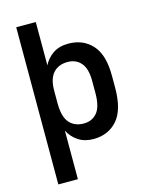

<svg xmlns="http://www.w3.org/2000/svg" viewBox="-132 -781 818 1062"><g transform="rotate(-15 277.5 -250.0)"><path d="M67 -700H179V-452Q198 -490 233.5 -514Q269 -538 321 -538Q406 -538 457.5 -481Q509 -424 509 -306V-235Q509 -109 457.5 -50.5Q406 8 321 8Q270 8 234 -16Q198 -40 179 -78V200H67ZM291 -89Q339 -89 367.5 -123Q396 -157 396 -235V-306Q396 -375 367.5 -408Q339 -441 291 -441Q239 -441 209 -408Q179 -375 179 -306V-235Q179 -157 209 -123Q239 -89 291 -89Z"/></g></svg>

Font: Golos UI Medium
Style: Regular
Weight: 500
Designer: A.Korolkova, Vitaly Kuzmin
Foundry: ParaType Ltd
Version: Version 2.000